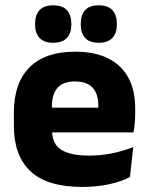

<svg xmlns="http://www.w3.org/2000/svg" viewBox="-20 -704 570 736"><path d="M295 12.5Q160.9 12.5 97.1 -47.2Q33.2 -107 33.2 -221.4V-272.5Q33.2 -385.7 93.1 -445.8Q152.9 -505.8 267.7 -505.8Q344.5 -505.8 395.6 -479.7Q446.8 -453.6 472.6 -405.1Q498.3 -356.5 498.3 -288.5V-272.1Q498.3 -253 496.7 -233.3Q495 -213.5 491.8 -196.4H354.1Q355.8 -225.6 356.4 -251.4Q357 -277.2 357 -297.9Q357 -328.3 347.5 -349.2Q337.9 -370 318.2 -380.9Q298.5 -391.8 267.7 -391.8Q221.7 -391.8 200.4 -367.1Q179 -342.4 179 -296.9V-252L179.9 -235.3V-200.5Q179.9 -181.3 186.2 -164.4Q192.5 -147.5 208.3 -134.7Q224.2 -121.9 251.9 -114.8Q279.7 -107.6 322.6 -107.6Q367.9 -107.6 410 -116.3Q452.1 -125 490.7 -140.1L478.2 -25.2Q444.2 -7.5 397.6 2.5Q351.1 12.5 295 12.5ZM114.2 -196.4V-291.2H461V-196.4ZM183.5 -540.1Q148.9 -540.1 131.7 -558.4Q114.5 -576.7 114.5 -609.7V-613.5Q114.5 -646.9 131.7 -665.3Q148.9 -683.6 183.5 -683.6Q219.1 -683.6 236.3 -665.3Q253.4 -646.9 253.4 -613.5V-609.7Q253.4 -576.7 236.3 -558.4Q219.1 -540.1 183.5 -540.1ZM358.6 -540.1Q323.5 -540.1 306.5 -558.4Q289.6 -576.7 289.6 -609.7V-613.5Q289.6 -646.9 306.5 -665.3Q323.5 -683.6 358.6 -683.6Q393.3 -683.6 410.6 -665.3Q427.9 -646.9 427.9 -613.5V-609.7Q427.9 -576.7 410.6 -558.4Q393.3 -540.1 358.6 -540.1Z"/></svg>

Font: Anek Gujarati Medium
Style: Regular
Weight: 500
Designer: Mrunmayee Ghaisas (Gujarati), Yesha Goshar (Latin)
Foundry: Ek Type
Version: Version 1.003